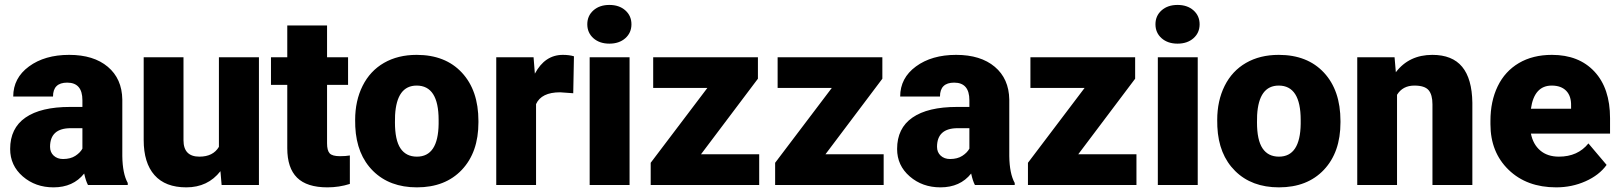

<svg xmlns="http://www.w3.org/2000/svg" viewBox="-20 -765 6698 794"><path d="M343.8 0Q335 -16.1 328.1 -47.4Q282.7 9.8 201.2 9.8Q126.5 9.8 74.2 -35.4Q22 -80.6 22 -148.9Q22 -234.9 85.4 -278.8Q148.9 -322.8 270 -322.8H320.8V-350.6Q320.8 -423.3 257.8 -423.3Q199.2 -423.3 199.2 -365.7H34.7Q34.7 -442.4 99.9 -490.2Q165 -538.1 266.1 -538.1Q367.2 -538.1 425.8 -488.8Q484.4 -439.5 485.8 -353.5V-119.6Q486.8 -46.9 508.3 -8.3V0ZM240.7 -107.4Q271.5 -107.4 291.7 -120.6Q312 -133.8 320.8 -150.4V-234.9H272.9Q187 -234.9 187 -157.7Q187 -135.3 202.1 -121.3Q217.3 -107.4 240.7 -107.4Z M891.6 -57.1Q839.4 9.8 750.5 9.8Q663.6 9.8 618.9 -40.8Q574.2 -91.3 574.2 -186V-528.3H738.8V-185.1Q738.8 -117.2 804.7 -117.2Q861.3 -117.2 885.3 -157.7V-528.3H1050.8V0H896.5Z M1332.5 -659.7V-528.3H1419.4V-414.1H1332.5V-172.4Q1332.5 -142.6 1343.3 -130.9Q1354 -119.1 1385.7 -119.1Q1410.2 -119.1 1426.8 -122.1V-4.4Q1382.3 9.8 1334 9.8Q1249 9.8 1208.5 -30.3Q1168 -70.3 1168 -151.9V-414.1H1100.6V-528.3H1168V-659.7Z M1448.7 -269Q1448.7 -348.1 1479.5 -409.9Q1510.3 -471.7 1567.9 -504.9Q1625.5 -538.1 1703.1 -538.1Q1821.8 -538.1 1890.1 -464.6Q1958.5 -391.1 1958.5 -264.6V-258.8Q1958.5 -135.3 1889.9 -62.7Q1821.3 9.8 1704.1 9.8Q1591.3 9.8 1522.9 -57.9Q1454.6 -125.5 1449.2 -241.2ZM1613.3 -258.8Q1613.3 -185.5 1636.2 -151.4Q1659.2 -117.2 1704.1 -117.2Q1792 -117.2 1793.9 -252.4V-269Q1793.9 -411.1 1703.1 -411.1Q1620.6 -411.1 1613.8 -288.6Z M2350.6 -379.4 2296.4 -383.3Q2218.8 -383.3 2196.8 -334.5V0H2032.2V-528.3H2186.5L2191.9 -460.4Q2233.4 -538.1 2307.6 -538.1Q2334 -538.1 2353.5 -532.2Z M2583.5 0H2418.5V-528.3H2583.5ZM2408.7 -664.6Q2408.7 -699.7 2434.1 -722.2Q2459.5 -744.6 2500 -744.6Q2540.5 -744.6 2565.9 -722.2Q2591.3 -699.7 2591.3 -664.6Q2591.3 -629.4 2565.9 -606.9Q2540.5 -584.5 2500 -584.5Q2459.5 -584.5 2434.1 -606.9Q2408.7 -629.4 2408.7 -664.6Z M2878.9 -127H3119.6V0H2670.9V-91.8L2905.3 -401.4H2681.2V-528.3H3114.3V-439.5Z M3393.6 -127H3634.3V0H3185.5V-91.8L3419.9 -401.4H3195.8V-528.3H3628.9V-439.5Z M4011.7 0Q4002.9 -16.1 3996.1 -47.4Q3950.7 9.8 3869.1 9.8Q3794.4 9.8 3742.2 -35.4Q3689.9 -80.6 3689.9 -148.9Q3689.9 -234.9 3753.4 -278.8Q3816.9 -322.8 3938 -322.8H3988.8V-350.6Q3988.8 -423.3 3925.8 -423.3Q3867.2 -423.3 3867.2 -365.7H3702.6Q3702.6 -442.4 3767.8 -490.2Q3833 -538.1 3934.1 -538.1Q4035.2 -538.1 4093.8 -488.8Q4152.3 -439.5 4153.8 -353.5V-119.6Q4154.8 -46.9 4176.3 -8.3V0ZM3908.7 -107.4Q3939.5 -107.4 3959.7 -120.6Q3980 -133.8 3988.8 -150.4V-234.9H3940.9Q3855 -234.9 3855 -157.7Q3855 -135.3 3870.1 -121.3Q3885.3 -107.4 3908.7 -107.4Z M4439 -127H4679.7V0H4231V-91.8L4465.3 -401.4H4241.2V-528.3H4674.3V-439.5Z M4933.1 0H4768.1V-528.3H4933.1ZM4758.3 -664.6Q4758.3 -699.7 4783.7 -722.2Q4809.1 -744.6 4849.6 -744.6Q4890.1 -744.6 4915.5 -722.2Q4940.9 -699.7 4940.9 -664.6Q4940.9 -629.4 4915.5 -606.9Q4890.1 -584.5 4849.6 -584.5Q4809.1 -584.5 4783.7 -606.9Q4758.3 -629.4 4758.3 -664.6Z M5013.7 -269Q5013.7 -348.1 5044.4 -409.9Q5075.2 -471.7 5132.8 -504.9Q5190.4 -538.1 5268.1 -538.1Q5386.7 -538.1 5455.1 -464.6Q5523.4 -391.1 5523.4 -264.6V-258.8Q5523.4 -135.3 5454.8 -62.7Q5386.2 9.8 5269 9.8Q5156.2 9.8 5087.9 -57.9Q5019.5 -125.5 5014.2 -241.2ZM5178.2 -258.8Q5178.2 -185.5 5201.2 -151.4Q5224.1 -117.2 5269 -117.2Q5356.9 -117.2 5358.9 -252.4V-269Q5358.9 -411.1 5268.1 -411.1Q5185.5 -411.1 5178.7 -288.6Z M5747.1 -528.3 5752.4 -466.3Q5807.1 -538.1 5903.3 -538.1Q5985.8 -538.1 6026.6 -488.8Q6067.4 -439.5 6068.8 -340.3V0H5903.8V-333.5Q5903.8 -373.5 5887.7 -392.3Q5871.6 -411.1 5829.1 -411.1Q5780.8 -411.1 5757.3 -373V0H5592.8V-528.3Z M6415.5 9.8Q6293.9 9.8 6218.8 -62.7Q6143.6 -135.3 6143.6 -251.5V-265.1Q6143.6 -346.2 6173.6 -408.2Q6203.6 -470.2 6261.2 -504.2Q6318.8 -538.1 6397.9 -538.1Q6509.3 -538.1 6573.7 -469Q6638.2 -399.9 6638.2 -276.4V-212.4H6311Q6319.8 -168 6349.6 -142.6Q6379.4 -117.2 6426.8 -117.2Q6504.9 -117.2 6548.8 -171.9L6624 -83Q6593.3 -40.5 6536.9 -15.4Q6480.5 9.8 6415.5 9.8ZM6397 -411.1Q6324.7 -411.1 6311 -315.4H6477.1V-328.1Q6478 -367.7 6457 -389.4Q6436 -411.1 6397 -411.1Z"/></svg>

Font: Vazir Black FD
Style: Black-FD
Weight: 900
Designer: Saber Rastikerdar
Foundry: Saber Rastikerdar
Version: Version 30.0.0